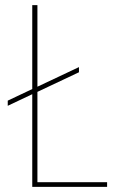

<svg xmlns="http://www.w3.org/2000/svg" viewBox="-20 -724 455 744"><path d="M105 -704H125V-388L286 -464V-444L125 -368V-18H395V0H105V-359L10 -314V-334L105 -379Z"/></svg>

Font: SVN-Poppins Thin
Style: Regular
Weight: 100
Designer: Ninad Kale (Devanagari), Jonny Pinhorn (Latin)
Foundry: Indian Type Foundry
Version: Version 3.002 2017